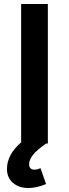

<svg xmlns="http://www.w3.org/2000/svg" viewBox="-20 -720 346 963"><path d="M220 -700H86V-6C39 35 15 79 15 127C15 157 25 180 45 197C64 214 90 223 123 223C151 223 180 216 211 203L183 123C174 128 164 131 151 131C144 131 138 129 133 124C128 119 126 112 126 103C126 88 133 73 146 56C159 40 181 21 211 0H220Z"/></svg>

Font: Argentum Sans Medium
Style: Regular
Weight: 500
Designer: Julieta Ulanovsky
Foundry: Julieta Ulanovsky
Version: Version 5.001;January 29, 2019;FontCreator 11.5.0.2425 64-bi